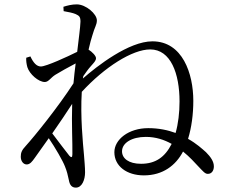

<svg xmlns="http://www.w3.org/2000/svg" viewBox="-20 -808 1040 878"><path d="M625 -59C568 -59 538 -84 538 -116C538 -154 582 -182 647 -182C692 -182 731 -169 765 -150C734 -89 691 -59 625 -59ZM311 -103C311 -87 306 -86 297 -96C283 -113 248 -160 219 -198C251 -244 283 -291 310 -333C307 -242 312 -151 311 -103ZM361 -460C373 -477 384 -493 396 -506C409 -521 419 -530 419 -542C419 -553 401 -571 385 -581C391 -609 398 -632 402 -645C413 -685 423 -694 423 -715C423 -744 373 -788 331 -788C309 -788 289 -783 270 -777L271 -757C294 -753 313 -749 325 -744C342 -736 348 -732 348 -709C347 -681 340 -632 333 -571C289 -549 191 -504 167 -504C148 -504 133 -520 119 -550L100 -544C99 -530 101 -516 105 -501C115 -469 156 -433 185 -433C202 -433 212 -453 233 -466C257 -481 292 -500 326 -518C322 -489 319 -458 316 -427C247 -320 138 -185 98 -141C79 -121 75 -109 75 -91C75 -71 87 -56 102 -56C117 -56 127 -69 139 -86C158 -112 180 -143 203 -176C233 -132 267 -73 277 -47C286 -25 290 -8 295 16C299 39 309 50 327 50C355 50 369 14 369 -20C369 -42 366 -74 364 -100C359 -155 347 -275 354 -388C458 -501 585 -582 667 -582C761 -582 801 -471 801 -344C801 -293 795 -242 783 -200C748 -213 706 -222 658 -222C568 -222 503 -170 503 -112C503 -48 560 -6 638 -6C725 -6 784 -52 817 -115C848 -90 871 -64 886 -48C908 -25 918 -12 931 -13C948 -13 958 -28 958 -47C958 -69 944 -90 922 -112C905 -127 878 -152 840 -173C856 -225 864 -286 864 -347C864 -471 815 -619 677 -619C569 -619 424 -506 359 -449Z"/></svg>

Font: Source Han Serif AKR9
Style: Regular
Weight: 400
Designer: Ryoko NISHIZUKA 西塚涼子 (kana & ideographs); Frank Grießhammer (Latin, Greek & Cyrillic); Sandoll Communications 산돌커뮤니케이션, 
Foundry: Adobe Systems Incorporated
Version: Version 1.005;hotconv 1.0.107;makeotfexe 2.5.65593